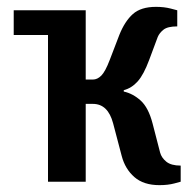

<svg xmlns="http://www.w3.org/2000/svg" viewBox="-20 -530 557 560"><path d="M20 -428V-500H230L120 -428ZM445 10Q399 10 372 -13.5Q345 -37 335 -75L310 -170Q295 -227 251 -227H230V0H120V-500H230V-298H251Q264 -298 275.5 -309.5Q287 -321 300 -355L328 -428Q344 -468 367.5 -489Q391 -510 435 -510Q459 -510 478 -505Q497 -500 497 -500V-453Q469 -453 457 -443.5Q445 -434 440 -422L415 -355Q399 -312 381.5 -292.5Q364 -273 341 -267V-263Q368 -257 390.5 -236.5Q413 -216 425 -170L447 -85Q451 -70 465 -58.5Q479 -47 507 -47V0Q507 0 488.5 5Q470 10 445 10Z"/></svg>

Font: Cuprum SemiBold
Style: Regular
Weight: 600
Designer: Jovanny Lemonad
Foundry: Jovanny Lemonad
Version: Version 3.000